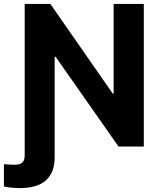

<svg xmlns="http://www.w3.org/2000/svg" viewBox="-62 -748 817 980"><path d="M672 -728H518V-271H513L195 -728H64V45C64 80 49 93 9 93C-7 93 -24 91 -42 90V204C-18 209 11 212 39 212C157 212 217 160 217 54V-458H222L543 0H672Z"/></svg>

Font: Wafeq
Style: Bold
Weight: 700
Designer: Rasmus Andersson & Azza Alameddine
Foundry: Google & TypeTogether
Version: Version 3.000;FEAKit 1.0